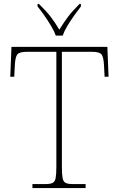

<svg xmlns="http://www.w3.org/2000/svg" viewBox="-20 -951 603 971"><path d="M144 0V-20H209Q234 -20 246 -26Q258 -32 261.5 -51Q265 -70 265 -108V-689H116Q77 -689 67 -675Q57 -661 55 -620L52 -563H32L38 -714H523L529 -563H509L506 -620Q504 -661 494 -675Q484 -689 445 -689H293V-108Q293 -70 296.5 -51Q300 -32 312 -26Q324 -20 349 -20H413V0ZM262 -771Q254 -794 238 -820.5Q222 -847 204 -873Q186 -899 170 -918V-931H177Q215 -894 236.5 -866Q258 -838 280 -801Q303 -838 324 -866Q345 -894 382 -931H389V-918Q374 -899 355.5 -873Q337 -847 321 -820.5Q305 -794 297 -771Z"/></svg>

Font: Noto Serif Myanmar Thin
Style: Regular
Weight: 100
Designer: Ben Mitchell and the Monotype Design Team
Foundry: Monotype Imaging Inc.
Version: Version 2.106; ttfautohint (v1.8.4.7-5d5b)